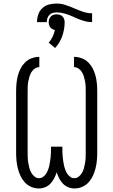

<svg xmlns="http://www.w3.org/2000/svg" viewBox="-20 -1056 640 1084"><path d="M199 8Q177 8 156 -1Q135 -10 120 -26.5Q105 -43 95.5 -63.5Q86 -84 80.5 -106Q75 -128 73 -150.5Q71 -173 71 -195V-540Q71 -562 73 -584Q75 -606 80.5 -627.5Q86 -649 96 -668.5Q106 -688 121.5 -703.5Q137 -719 158.5 -727Q180 -735 202 -735V-677Q188 -677 176 -668.5Q164 -660 157 -648Q150 -636 146 -622.5Q142 -609 139.5 -595.5Q137 -582 136.5 -568Q136 -554 136 -540V-195Q136 -180 136.5 -165.5Q137 -151 139.5 -137Q142 -123 145.5 -109Q149 -95 156 -82Q163 -69 174.5 -59.5Q186 -50 201 -50Q213 -50 223.5 -57.5Q234 -65 240.5 -75.5Q247 -86 251.5 -98Q256 -110 258.5 -122Q261 -134 263 -146Q265 -158 266 -170.5Q267 -183 267.5 -195.5Q268 -208 268 -221V-228H332V-221Q332 -208 332.5 -195.5Q333 -183 334 -170.5Q335 -158 337 -146Q339 -134 341.5 -122Q344 -110 348.5 -98Q353 -86 359.5 -75.5Q366 -65 376.5 -57.5Q387 -50 399 -50Q414 -50 425.5 -59.5Q437 -69 444 -82Q451 -95 454.5 -109Q458 -123 460.5 -137Q463 -151 463.5 -165.5Q464 -180 464 -195V-540Q464 -554 463.5 -568Q463 -582 460.5 -595.5Q458 -609 454 -622.5Q450 -636 443 -648Q436 -660 424 -668.5Q412 -677 398 -677V-735Q420 -735 441.5 -727Q463 -719 478.5 -703.5Q494 -688 504 -668.5Q514 -649 519.5 -627.5Q525 -606 527 -584Q529 -562 529 -540V-195Q529 -173 527 -150.5Q525 -128 519.5 -106Q514 -84 504.5 -63.5Q495 -43 480 -26.5Q465 -10 444 -1Q423 8 401 8Q382 8 365 1Q348 -6 335.5 -19Q323 -32 314.5 -48.5Q306 -65 300 -83Q294 -65 285.5 -48.5Q277 -32 264.5 -19Q252 -6 235 1Q218 8 199 8ZM244 -931H189Q189 -953 196 -974Q203 -995 219 -1010Q235 -1025 256.5 -1030.5Q278 -1036 300 -1036Q326 -1036 351 -1027.5Q376 -1019 400 -1008.5Q424 -998 449 -989.5Q474 -981 500 -981V-931Q477 -931 455 -937.5Q433 -944 412 -953L388 -964Q367 -973 345 -979.5Q323 -986 300 -986Q289 -986 278 -983Q267 -980 259 -972Q251 -964 247.5 -953Q244 -942 244 -931ZM291 -785 255 -815Q268 -830 277 -848.5Q286 -867 290 -887Q283 -888 276 -891.5Q269 -895 264 -901.5Q259 -908 257 -915.5Q255 -923 255 -931Q255 -940 258 -948.5Q261 -957 267.5 -963.5Q274 -970 282.5 -972.5Q291 -975 300 -975Q309 -975 317.5 -972.5Q326 -970 332.5 -963.5Q339 -957 342 -948.5Q345 -940 345 -931Q345 -891 331.5 -852.5Q318 -814 291 -785Z"/></svg>

Font: Iosevka Custom Light Extended
Style: Regular
Weight: 300
Width: 7
Monospace: yes
Designer: Belleve Invis
Foundry: Belleve Invis
Version: Version 11.2.4; ttfautohint (v1.8.4)